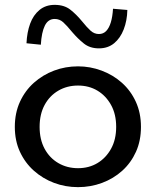

<svg xmlns="http://www.w3.org/2000/svg" viewBox="-20 -756 641 790"><path d="M301 14Q249 14 202.5 -3.5Q156 -21 119.5 -53.5Q83 -86 62 -131.5Q41 -177 41 -234Q41 -291 62 -337Q83 -383 119.5 -415.5Q156 -448 202.5 -465.5Q249 -483 301 -483Q351 -483 398 -465.5Q445 -448 481.5 -415.5Q518 -383 539 -337Q560 -291 560 -234Q560 -177 539.5 -131.5Q519 -86 483 -53.5Q447 -21 400 -3.5Q353 14 301 14ZM301 -64Q346 -64 381 -85Q416 -106 437 -144Q458 -182 458 -234Q458 -286 437 -324Q416 -362 381 -383Q346 -404 301 -404Q256 -404 220 -383Q184 -362 163.5 -324Q143 -286 143 -234Q143 -182 163.5 -144Q184 -106 220 -85Q256 -64 301 -64ZM387 -557Q350 -557 325 -577Q300 -597 277 -624Q255 -651 240 -664.5Q225 -678 205 -678Q178 -678 164.5 -650.5Q151 -623 148 -572L89 -578Q91 -623 104 -658.5Q117 -694 142.5 -715Q168 -736 205 -736Q244 -736 269 -716.5Q294 -697 317 -669Q338 -643 353 -629.5Q368 -616 387 -616Q405 -616 417 -628.5Q429 -641 436 -664Q443 -687 445 -720L504 -715Q503 -671 489 -635Q475 -599 449.5 -578Q424 -557 387 -557Z"/></svg>

Font: BioRhyme ExtraBold
Style: Regular
Weight: 400
Version: Version 1.600;gftools[0.9.33]